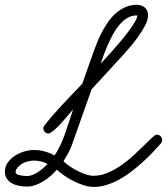

<svg xmlns="http://www.w3.org/2000/svg" viewBox="-20 -753 682 784"><path d="M619.6 -203.1Q629.9 -203.1 636 -196.5Q642.1 -189.9 642.1 -180.2Q642.1 -173.3 636.2 -166.5Q620.1 -148.4 601.1 -128.4Q582 -108.4 560.3 -88.9Q538.6 -69.3 514.9 -51.3Q491.2 -33.2 466.1 -19.5Q440.9 -5.9 415 2.2Q389.2 10.3 363.3 10.3Q344.2 10.3 323.5 3.9Q302.7 -2.4 282.5 -12.5Q262.2 -22.5 243.9 -34.9Q225.6 -47.4 211.9 -60.1Q201.7 -47.4 187.7 -35.2Q173.8 -22.9 157.7 -13.2Q141.6 -3.4 124.5 2.7Q107.4 8.8 90.3 8.8Q75.7 8.8 59.8 6.1Q43.9 3.4 30.5 -3.7Q17.1 -10.7 8.5 -22.5Q0 -34.2 0 -52.2Q0 -73.2 12 -89.6Q23.9 -106 41.7 -117.4Q59.6 -128.9 80.3 -134.8Q101.1 -140.6 118.7 -140.6Q140.6 -140.6 162.1 -134.8Q183.6 -128.9 202.6 -118.2Q216.3 -137.7 227.1 -161.4Q237.8 -185.1 246.6 -210Q255.4 -234.9 263.2 -259.8Q271 -284.7 278.8 -306.6Q274.4 -301.8 266.8 -292.7Q259.3 -283.7 249.8 -272.7Q240.2 -261.7 230 -250.2Q219.7 -238.8 209.7 -229.5Q199.7 -220.2 191.4 -214.1Q183.1 -208 177.7 -208Q168.5 -208 162.6 -214.8Q156.7 -221.7 156.7 -230.5Q156.7 -234.9 167.2 -248.3Q177.7 -261.7 193.6 -280Q209.5 -298.3 228.8 -319.1Q248 -339.8 265.6 -358.4Q283.2 -377 297.1 -391.4Q311 -405.8 315.9 -411.1L364.3 -547.4Q371.1 -566.4 379.9 -587.6Q388.7 -608.9 400.1 -629.4Q411.6 -649.9 425.5 -668.9Q439.5 -688 456.8 -702.1Q474.1 -716.3 494.4 -724.9Q514.6 -733.4 538.6 -733.4Q558.1 -733.4 571.3 -722.2Q584.5 -710.9 584.5 -690.4Q584.5 -671.4 571.8 -647.5Q559.1 -623.5 541.5 -599.4Q523.9 -575.2 504.9 -553.7Q485.8 -532.2 473.6 -518.6L354 -388.2L272.5 -158.2Q266.6 -141.6 257.6 -125.7Q248.5 -109.9 239.3 -94.7Q249 -85 264.2 -74.5Q279.3 -64 296.4 -55.2Q313.5 -46.4 330.6 -40.8Q347.7 -35.2 361.8 -35.2Q391.1 -35.2 420.2 -47.6Q449.2 -60.1 475.8 -78.6Q502.4 -97.2 526.1 -119.1Q549.8 -141.1 568.6 -159.7Q587.4 -178.2 600.6 -190.7Q613.8 -203.1 619.6 -203.1ZM391.1 -493.2Q397.5 -500 411.1 -514.6Q424.8 -529.3 441.2 -548.1Q457.5 -566.9 475.1 -587.6Q492.7 -608.4 507.1 -628.2Q521.5 -647.9 531 -664.1Q540.5 -680.2 541 -689.9H537.1Q516.6 -689.9 499.5 -679.4Q482.4 -668.9 468 -652.1Q453.6 -635.3 441.9 -614Q430.2 -592.8 420.7 -570.8Q411.1 -548.8 403.8 -528.6Q396.5 -508.3 391.1 -493.2ZM174.3 -83.5Q147.9 -97.2 119.6 -97.2Q97.2 -97.2 77.1 -88.1Q57.1 -79.1 44.9 -59.1Q44.4 -56.6 44.2 -54.4Q43.9 -52.2 43.9 -49.8Q43.9 -44.4 50 -41.5Q56.2 -38.6 64 -36.9Q71.8 -35.2 79.3 -34.7Q86.9 -34.2 90.3 -34.2Q102.1 -34.2 113.8 -39.1Q125.5 -43.9 136.5 -51.3Q147.5 -58.6 157 -67.1Q166.5 -75.7 174.3 -83.5Z"/></svg>

Font: Helvetia Verbundene
Style: Regular
Weight: 400
Designer: Peter Wiegel, original typeface by Carl Albert Fahrenwaldt 1901
Foundry: Peter Wiegel
Version: Version 2.000